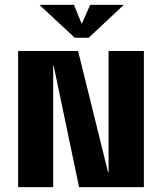

<svg xmlns="http://www.w3.org/2000/svg" viewBox="-20 -774 640 794"><path d="M429 -61H427L303 -563H55V0H200V-502H202L307 0H575V-563H429ZM143 -754 289 -618H347L492 -754H353L318 -675L286 -754Z"/></svg>

Font: OSH Darker Grotesque Black
Style: Regular
Weight: 900
Designer: Gabriel Lam
Foundry: TypeRant
Version: Version 1.000;Glyphs 3.1.1 (3148)